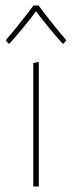

<svg xmlns="http://www.w3.org/2000/svg" viewBox="-20 -678 262 698"><path d="M10 -520 1 -532Q39 -575 102 -658H120Q183 -575 221 -532L212 -520H207Q159 -573 111 -637Q63 -573 15 -520ZM101 0V-449L121 -453V0Z"/></svg>

Font: Alegreya Sans Thin
Style: Regular
Weight: 100
Designer: Juan Pablo del Peral
Foundry: Huerta Tipografica
Version: Version 2.007